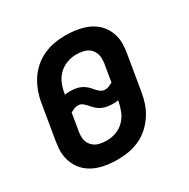

<svg xmlns="http://www.w3.org/2000/svg" viewBox="-128 -644 756 769"><g transform="rotate(-30 250.0 -260.0)"><path d="M205 8Q182 8 159 5Q136 2 115.5 -5Q95 -12 77 -24.5Q59 -37 46.5 -54.5Q34 -72 27.5 -93.5Q21 -115 21 -137Q21 -148 22.5 -158Q24 -168 25 -179L52 -341Q56 -366 65 -391Q74 -416 88.5 -438.5Q103 -461 123.5 -479Q144 -497 168.5 -508Q193 -519 218 -523.5Q243 -528 268 -528Q291 -528 314 -525Q337 -522 358 -515Q379 -508 397 -495.5Q415 -483 427.5 -465.5Q440 -448 446.5 -426.5Q453 -405 452 -383V-382Q452 -372 451 -362Q450 -352 448 -341L421 -179Q417 -154 408.5 -129Q400 -104 385 -81.5Q370 -59 350 -41Q330 -23 305.5 -12Q281 -1 255.5 3.5Q230 8 205 8ZM301 -260Q310 -260 318.5 -263.5Q327 -267 336 -272L350 -356Q350 -360 350.5 -365Q351 -370 351 -374Q351 -390 344.5 -403.5Q338 -417 326.5 -425.5Q315 -434 299.5 -437Q284 -440 269 -440Q247 -440 225.5 -432Q204 -424 187.5 -407.5Q171 -391 162.5 -369.5Q154 -348 151 -327L150 -323Q156 -324 162 -324.5Q168 -325 173 -325Q186 -325 199 -323Q212 -321 223 -316Q234 -311 243.5 -303Q253 -295 260.5 -285.5Q268 -276 278 -268Q288 -260 301 -260ZM205 -80Q227 -80 248.5 -88Q270 -96 286 -112.5Q302 -129 310.5 -150.5Q319 -172 323 -193V-197Q317 -196 311.5 -195.5Q306 -195 301 -195Q288 -195 275 -197Q262 -199 250.5 -204Q239 -209 230 -217Q221 -225 213 -234.5Q205 -244 195.5 -252Q186 -260 173 -260Q164 -260 155.5 -256.5Q147 -253 138 -248L124 -164Q123 -160 123 -155Q123 -150 123 -146Q122 -130 129 -116.5Q136 -103 147.5 -94.5Q159 -86 174.5 -83Q190 -80 205 -80Z"/></g></svg>

Font: Iosevka Semibold Oblique
Style: Regular
Weight: 600
Italic angle: -9°
Monospace: yes
Designer: Belleve Invis
Foundry: Belleve Invis
Version: Version 32.5.0; ttfautohint (v1.8.4)